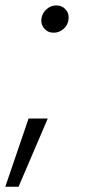

<svg xmlns="http://www.w3.org/2000/svg" viewBox="-40 -538 319 722"><path d="M-20 164.1 67.4 -92.3H139.6L29.8 164.1ZM162.1 -415Q139.6 -415 126 -431.4Q112.3 -447.8 116.2 -470.2Q119.6 -490.2 135.7 -503.9Q151.9 -517.6 171.4 -517.6Q194.3 -517.6 207.8 -501.2Q221.2 -484.9 217.3 -462.4Q214.4 -442.4 198.2 -428.7Q182.1 -415 162.1 -415Z"/></svg>

Font: Inter Tight Light
Style: Italic
Weight: 300
Italic angle: -9.39999°
Designer: Rasmus Andersson
Foundry: rsms
Version: Version 3.004